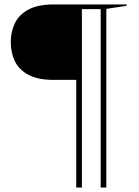

<svg xmlns="http://www.w3.org/2000/svg" viewBox="-20 -735 625 864"><path d="M348.5 109H323V-375.5H221.5Q151 -375.5 108.5 -398Q66 -420.5 47.2 -459Q28.5 -497.5 28.5 -545.5Q28.5 -593 47.5 -631.5Q66.5 -670 109 -692.5Q151.5 -715 222 -715H550V-709L458.5 -695V109H433V-694H348.5Z"/></svg>

Font: Newsreader Display ExtraLight
Style: Regular
Weight: 275
Designer: Hugues Gentile
Foundry: Production Type
Version: Version 1.002